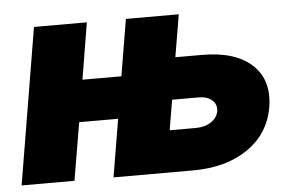

<svg xmlns="http://www.w3.org/2000/svg" viewBox="-44 -606 1020 668"><g transform="rotate(-5 466.5 -272.5)"><path d="M5.7 0 96.6 -545.5H281.2L248.6 -348H384.6L417.6 -545.5H602.3L577.4 -397.7H670.5Q786.6 -397.7 844.8 -343.9Q903.1 -290.1 887.8 -196Q872.2 -104.8 796.3 -52.4Q720.5 0 603.7 0H326.7L360.4 -201.7H224.4L190.3 0ZM553.3 -251.4 535.5 -146.3H627.8Q658.4 -146.3 680.2 -160.7Q702.1 -175.1 706 -197.4Q709.9 -221.2 692.8 -236.3Q675.8 -251.4 646.3 -251.4Z"/></g></svg>

Font: Inter UI Black
Style: Italic
Weight: 900
Italic angle: -9.39999°
Designer: Rasmus Andersson
Foundry: rsms
Version: 3.2;8d6f07862